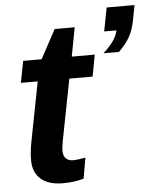

<svg xmlns="http://www.w3.org/2000/svg" viewBox="-53 -769 660 821"><g transform="rotate(-5 277.5 -359.0)"><path d="M183.6 7.8Q123 7.8 89.8 -20.8Q56.6 -49.3 56.6 -102.1Q56.6 -138.2 64.5 -178.7L114.3 -435.5H42L60.1 -528.3H139.2L206.1 -652.3H292L268.6 -528.3H367.2L350.1 -435.5H250L199.2 -174.3Q193.8 -146 193.8 -130.9Q193.8 -108.4 205.3 -97.4Q216.8 -86.4 236.3 -86.4Q252.9 -86.4 289.1 -92.8L273.4 -3.9Q233.9 7.8 183.6 7.8ZM541.5 -653.3Q534.2 -619.1 519.5 -591.6Q504.9 -564 471.7 -530.8H404.8Q460.4 -580.1 468.8 -623.5H416L435.5 -724.6H555.2Z"/></g></svg>

Font: Arimo
Style: Bold Italic
Weight: 700
Italic angle: -12°
Designer: Steve Matteson
Foundry: Monotype Imaging Inc.
Version: Version 1.33